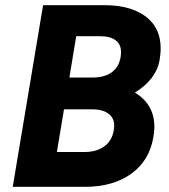

<svg xmlns="http://www.w3.org/2000/svg" viewBox="-20 -720 653 740"><path d="M146.1 -700H382.9Q495.4 -700 553.9 -645.9Q612.4 -591.8 595.3 -489.5Q589.2 -452.1 564.6 -419.8Q540 -387.6 499.9 -363.1Q544.2 -336.7 562.8 -294.3Q581.4 -251.8 571.4 -193.1Q556.4 -101.1 486.1 -50.5Q415.8 0 308.5 0H29.1ZM419.8 -229.3Q422.6 -261.5 400.5 -280Q378.4 -298.6 335.1 -298.6H226.6L199.2 -134.1H305.1Q355 -134.1 385.7 -158.8Q416.3 -183.4 419.8 -229.3ZM446.2 -511.9Q448.9 -545.9 427.6 -563.3Q406.3 -580.6 363.5 -580.6H273.8L247.4 -421.1H334.8Q386.6 -421.1 414.8 -444.6Q443.1 -468 446.2 -511.9Z"/></svg>

Font: Oak Sans Light Italic
Style: Regular
Weight: 400
Italic angle: -9.5°
Foundry: Erik Kennedy, Walven
Version: Version 1.000;Glyphs 3.1.2 (3151)